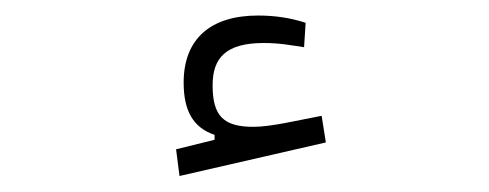

<svg xmlns="http://www.w3.org/2000/svg" viewBox="-20 -788 626 246"><path d="M210 -562.5 397.5 -605.5 392.1 -639.6C360.8 -633.8 327.6 -625.5 304.7 -625.5C266.6 -625.5 252.4 -639.2 252.4 -678.7C252.4 -713.9 269.5 -732.9 317.9 -732.9C338.9 -732.9 352.5 -730 369.6 -727.5L371.6 -758.8C352.1 -765.1 332.5 -768.1 310.5 -768.1C250.5 -768.1 215.3 -738.8 215.3 -682.1C215.3 -646 227.5 -624.5 254.9 -615.2V-608.9L205.6 -596.7Z"/></svg>

Font: Cascadia Code PL ExtraLight
Style: Regular
Weight: 200
Monospace: yes
Designer: Aaron Bell
Foundry: Saja Typeworks
Version: Version 2404.023